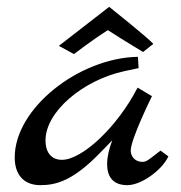

<svg xmlns="http://www.w3.org/2000/svg" viewBox="-20 -541 529 561"><path d="M449 -101C419 -78 409 -68 397 -68C374 -68 362 -84 362 -101C362 -135 424 -260 424 -260L382 -285C323 -170 220 -74 161 -74C133 -74 113 -92 113 -131C113 -215 223 -307 343 -333L385 -342L383 -375C211 -372 23 -225 23 -81C23 -30 50 0 98 0C144 0 193 -13 271 -93L308 -131C299 -107 293 -83 293 -62C293 -27 308 0 352 0C394 0 454 -45 472 -84ZM152 -407 196 -383C196 -383 251 -425 295 -453C305 -446 355 -415 398 -389L428 -413C407 -435 299 -521 299 -521Z"/></svg>

Font: Marck Script
Style: Regular
Weight: 400
Designer: Denis Masharov, Marck Fogel
Foundry: Denis Masharov
Version: Version 1.002